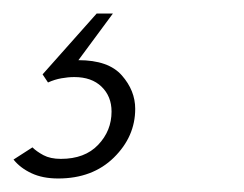

<svg xmlns="http://www.w3.org/2000/svg" viewBox="-30 -30 361 284"><path d="M56 234Q33 234 16.5 226.2Q0 218.5 -10 206L18 188Q24 194 34.2 199.5Q44.5 205 60 205Q95.5 205 115.2 184.2Q135 163.5 135 135Q135 112.5 120.2 98.2Q105.5 84 80 84Q70.5 84 60.8 85.8Q51 87.5 41 92L33 80L113 -10H137L86 59Q130.5 59 150.2 81.5Q170 104 170 131Q170 172 138.5 203Q107 234 56 234Z"/></svg>

Font: Overpass Thin
Style: Italic
Weight: 250
Italic angle: -10°
Designer: Delve Withrington, Dave Bailey, Thomas Jockin
Foundry: Delve Fonts LLC
Version: Version 4.000